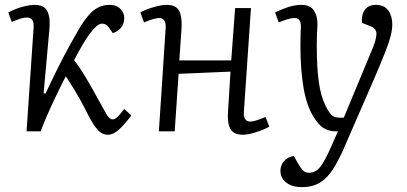

<svg xmlns="http://www.w3.org/2000/svg" viewBox="-20 -539 1671 788"><path d="M159 -156 167 -155Q192 -209 218.5 -262Q245 -315 269.5 -359Q294 -403 310 -430Q342 -481 369 -500Q396 -519 429 -519Q459 -519 474.5 -502Q490 -485 490 -466Q490 -443 477.5 -426.5Q465 -410 443 -403L427 -426Q415 -442 400 -442Q388 -442 376 -431.5Q364 -421 348 -400Q325 -370 284 -292Q307 -263 330 -224.5Q353 -186 381 -135Q404 -93 416.5 -71Q429 -49 442 -49Q453 -49 465.5 -62.5Q478 -76 490 -92L519 -65Q490 -27 467.5 -6.5Q445 14 423 14Q407 14 393 4.5Q379 -5 363 -30Q347 -55 324 -102Q307 -135 286.5 -168.5Q266 -202 250 -226Q228 -183 207.5 -140Q187 -97 171 -60Q155 -23 147 0H89L118 -427Q121 -467 90 -467Q78 -467 62.5 -462Q47 -457 28 -449L14 -488Q25 -494 43.5 -501.5Q62 -509 83.5 -514Q105 -519 122 -519Q161 -519 174 -493.5Q187 -468 183 -422Z M926 -245 713 -236 697 0H632L660 -425Q662 -465 633 -465Q623 -465 607.5 -460.5Q592 -456 571 -447L556 -488Q575 -499 608 -509Q641 -519 664 -519Q703 -519 715.5 -494Q728 -469 725 -422Q723 -389 720.5 -356.5Q718 -324 716 -291H929L945 -506H1010L981 -81Q978 -40 1007 -40Q1025 -40 1070 -59L1085 -19Q1064 -7 1031 3.5Q998 14 977 14Q938 14 925 -11Q912 -36 916 -83Z M1389 75Q1369 120 1347 155Q1325 190 1294.5 209.5Q1264 229 1219 229Q1179 229 1155 210.5Q1131 192 1131 162Q1131 140 1145 123Q1159 106 1186 101L1201 128Q1215 152 1224 161Q1233 170 1248 170Q1275 170 1294 146.5Q1313 123 1340 61L1367 0H1357Q1330 0 1308 -13.5Q1286 -27 1266 -61Q1238 -106 1225.5 -180.5Q1213 -255 1213 -350Q1213 -370 1213.5 -392Q1214 -414 1215 -430Q1215 -465 1189 -465Q1175 -465 1156.5 -459Q1138 -453 1124 -447L1109 -488Q1126 -497 1157 -508Q1188 -519 1216 -519Q1253 -519 1268 -496.5Q1283 -474 1283 -439Q1282 -420 1281 -401Q1280 -382 1280 -354Q1280 -261 1288.5 -202Q1297 -143 1316 -105Q1334 -70 1345.5 -63Q1357 -56 1375 -56H1391L1509 -340Q1524 -376 1525 -399Q1526 -422 1499 -432L1466 -445Q1462 -476 1476.5 -497.5Q1491 -519 1523 -519Q1557 -519 1573.5 -496Q1590 -473 1590 -439Q1590 -418 1583.5 -392Q1577 -366 1561.5 -326.5Q1546 -287 1520 -226Z"/></svg>

Font: Literata 12pt Light
Style: Italic
Weight: 300
Italic angle: -2°
Designer: Latin by Veronika Burian and Jose Scaglione. Greek by Irene Vlachou. Cyrillic by Vera Evstafieva
Foundry: TypeTogether
Version: Version 3.002